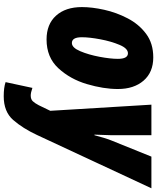

<svg xmlns="http://www.w3.org/2000/svg" viewBox="74 -677 843 1031"><g transform="rotate(90 495.5 -161.5)"><path d="M192 10Q288 10 346.5 -53.5Q405 -117 431.5 -206.5Q458 -296 458 -373Q458 -459 413 -511Q368 -563 288 -563Q213 -563 161.5 -524.5Q110 -486 78.5 -425.5Q47 -365 32.5 -299.5Q18 -234 18 -180Q18 -92 64 -41Q110 10 192 10ZM211 -126Q180 -126 180 -179Q180 -220 191 -278.5Q202 -337 221 -382Q240 -427 266 -427Q296 -427 296 -373Q296 -333 285 -274.5Q274 -216 255 -171Q236 -126 211 -126ZM497 240Q580 240 624.5 189Q669 138 705 61L991 -553H821L735 -340Q729 -326 720.5 -298.5Q712 -271 706 -247H703Q704 -269 704.5 -291.5Q705 -314 706 -337V-553H542L575 -10L545 52Q534 73 523.5 84Q513 95 493 95Q478 95 452 86L421 230Q450 240 497 240Z"/></g></svg>

Font: Noto Sans Display Condensed Black
Style: Italic
Weight: 900
Width: 3
Italic angle: -192°
Designer: Monotype Design Team
Foundry: Monotype Imaging Inc.
Version: Version 1.900